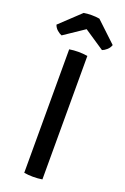

<svg xmlns="http://www.w3.org/2000/svg" viewBox="-179 -942 649 998"><g transform="rotate(20 145.5 -443.0)"><path d="M95.5 -683Q106 -685 120 -686Q134 -687 145 -687Q157.5 -687 171 -686Q184.5 -685 196 -683V0Q184.5 2 171 3Q157.5 4 145 4Q134 4 120 3Q106 2 95.5 0ZM188.5 -886.5 300.5 -781Q295 -764.5 281.8 -753Q268.5 -741.5 257 -737.5L145 -812.5L33.5 -737.5Q22 -741.5 8.5 -753Q-5 -764.5 -10.5 -781L101.5 -886.5Q121 -890 145 -890Q169.5 -890 188.5 -886.5Z"/></g></svg>

Font: Signika Negative
Style: Regular
Weight: 400
Designer: Anna Giedry
Foundry: Anna Giedry
Version: Version 2.001